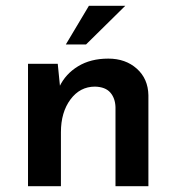

<svg xmlns="http://www.w3.org/2000/svg" viewBox="-20 -645 611 665"><path d="M180 -424 189 -334 186 -345Q207 -389 250.5 -415.5Q294 -442 355 -442Q415 -442 454 -407Q493 -372 494 -315V0H380V-274Q379 -305 362 -324.5Q345 -344 309 -345Q257 -345 224 -300.5Q191 -256 191 -187V0H77V-424ZM414 -625 278 -491H208L288 -625Z"/></svg>

Font: Reem Kufi Fun Medium
Style: Regular
Weight: 500
Designer: Khaled Hosny
Version: Version 1.005